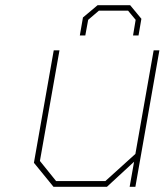

<svg xmlns="http://www.w3.org/2000/svg" viewBox="-20 -716 631 736"><path d="M286 -580 298 -649 354 -696H479L522 -644L511 -580H490L500 -640L471 -675H359L318 -640L307 -580ZM185 0 110 -92 186 -523H208L133 -99L195 -22H384L499 -126L569 -523H591L499 0H477L494 -96L390 0Z"/></svg>

Font: Tomorrow Thin
Style: Italic
Weight: 250
Italic angle: -10°
Designer: Tony de Marco, Monica Rizzolli
Foundry: Just in Type
Version: Version 2.002